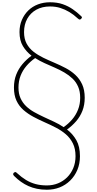

<svg xmlns="http://www.w3.org/2000/svg" viewBox="-20 -1166 856 1693"><path d="M393 507Q346 507 305.5 498.5Q265 490 230.5 474.5Q196 459 165 437Q134 415 106 387Q97 378 96 371.5Q95 365 101 358Q111 350 116.5 351Q122 352 131 361Q170 397 209.5 421Q249 445 294 457Q339 469 393 469Q446 469 491.5 450.5Q537 432 571.5 398Q606 364 626 316.5Q646 269 646 211Q646 145 622.5 98Q599 51 560.5 18Q522 -15 474 -40Q426 -65 374.5 -87.5Q323 -110 274.5 -136Q226 -162 187 -196Q148 -230 125.5 -278Q103 -326 103 -394Q103 -457 123 -508Q143 -559 178 -600.5Q213 -642 258 -675Q212 -710 182 -759.5Q152 -809 152 -883Q152 -942 173 -990.5Q194 -1039 230 -1074Q266 -1109 315 -1127.5Q364 -1146 421 -1146Q484 -1146 533 -1129Q582 -1112 621.5 -1084.5Q661 -1057 693 -1026Q702 -1019 702.5 -1013Q703 -1007 696 -1001Q688 -992 681.5 -993.5Q675 -995 665 -1004Q630 -1037 591.5 -1060Q553 -1083 511.5 -1096Q470 -1109 421 -1109Q352 -1109 300.5 -1080.5Q249 -1052 220.5 -1001Q192 -950 192 -883Q192 -824 214.5 -782Q237 -740 275.5 -710Q314 -680 361.5 -657Q409 -634 460 -612.5Q511 -591 558.5 -566Q606 -541 644 -506Q682 -471 704.5 -422Q727 -373 727 -304Q727 -241 707 -189.5Q687 -138 651.5 -97Q616 -56 571 -24Q622 15 653.5 70.5Q685 126 685 211Q685 278 662 332.5Q639 387 598.5 426.5Q558 466 506 486.5Q454 507 393 507ZM541 -45Q583 -74 616 -112.5Q649 -151 668 -199Q687 -247 687 -304Q687 -360 669 -401.5Q651 -443 619.5 -473Q588 -503 548 -526.5Q508 -550 463 -569.5Q418 -589 373.5 -609Q329 -629 290 -654Q247 -624 213.5 -585Q180 -546 161.5 -498.5Q143 -451 143 -394Q143 -340 161 -300Q179 -260 210 -230Q241 -200 281.5 -177.5Q322 -155 367 -134Q412 -113 456.5 -92.5Q501 -72 541 -45Z"/></svg>

Font: Playwrite BR Thin
Style: Regular
Weight: 250
Version: Version 1.003